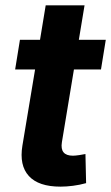

<svg xmlns="http://www.w3.org/2000/svg" viewBox="-20 -696 419 724"><path d="M378.9 -545.9 360.8 -434.1H258.8L213.4 -159.7Q205.1 -108.9 254.9 -108.9Q263.2 -108.9 278.6 -111.1Q293.9 -113.3 302.2 -115.2L304.7 -5.4Q279.8 1.5 255.1 4.6Q230.5 7.8 208 7.8Q125.5 7.8 88.9 -32.2Q52.2 -72.3 64.5 -147L112.3 -434.1H37.1L55.2 -545.9H130.9L152.3 -675.8H298.8L277.3 -545.9Z"/></svg>

Font: Inter
Style: Bold Italic
Weight: 700
Italic angle: -9.39999°
Designer: Rasmus Andersson
Foundry: rsms
Version: Version 4.001;git-9221beed3